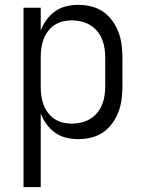

<svg xmlns="http://www.w3.org/2000/svg" viewBox="-20 -562 590 792"><path d="M77 210V-530H148V-436Q157 -460 172 -480.5Q187 -501 207.5 -515.5Q228 -530 253 -536Q278 -542 303 -542Q330 -542 356.5 -535.5Q383 -529 405 -514Q427 -499 443 -477Q459 -455 468.5 -430Q478 -405 481.5 -378.5Q485 -352 485 -325V-205Q485 -178 481.5 -151.5Q478 -125 468.5 -100Q459 -75 443 -53Q427 -31 405 -16Q383 -1 356.5 5.5Q330 12 303 12Q278 12 253 6Q228 0 207.5 -14.5Q187 -29 172 -49.5Q157 -70 148 -94V210ZM276 -52Q296 -52 315 -56.5Q334 -61 351 -71Q368 -81 380.5 -96Q393 -111 400.5 -129Q408 -147 411 -166.5Q414 -186 414 -205V-325Q414 -344 411 -363.5Q408 -383 400.5 -401Q393 -419 380.5 -434Q368 -449 351 -459Q334 -469 315 -473.5Q296 -478 276 -478Q257 -478 238.5 -473.5Q220 -469 204.5 -458.5Q189 -448 177.5 -432.5Q166 -417 159.5 -399.5Q153 -382 150.5 -363Q148 -344 148 -325V-205Q148 -186 150.5 -167Q153 -148 159.5 -130.5Q166 -113 177.5 -97.5Q189 -82 204.5 -71.5Q220 -61 238.5 -56.5Q257 -52 276 -52Z"/></svg>

Font: Lode Term
Style: Regular
Weight: 400
Monospace: yes
Designer: Belleve Invis
Foundry: Belleve Invis
Version: Version 29.2.0